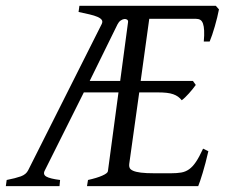

<svg xmlns="http://www.w3.org/2000/svg" viewBox="-37 -635 772 655"><path d="M399.9 -560.1Q400.4 -565.4 396.5 -568.1Q392.6 -570.8 386.7 -570.1Q380.9 -569.3 374.5 -564.9Q368.2 -560.5 363.8 -551.8L269 -358.9H373ZM673.8 -119.1Q664.1 -76.7 654.5 -45.4Q645 -14.2 639.2 0H259.8L263.2 -21Q293.9 -27.8 312 -35.9Q330.1 -43.9 331.1 -50.8L367.2 -319.8H249L116.2 -54.2Q108.4 -40 120.8 -32.7Q133.3 -25.4 168 -21L166 0H-17.1L-14.2 -21Q16.1 -26.9 34.2 -33.4Q52.2 -40 59.1 -54.2L310.1 -553.2Q314 -561.5 310.1 -567.1Q306.2 -572.8 295.7 -577.4Q285.2 -582 268.6 -585.9Q252 -589.8 231 -594.2L233.9 -615.2H699.2L710 -603Q707.5 -590.3 703.9 -575.2Q700.2 -560.1 695.8 -544.9Q691.4 -529.8 686.8 -516.1Q682.1 -502.4 678.2 -493.2H658.2Q660.2 -515.6 659.4 -530.5Q658.7 -545.4 655.5 -554.4Q652.3 -563.5 646.5 -567.1Q640.6 -570.8 631.8 -570.8H472.2L442.9 -358.9H621.1L630.9 -345.2Q626 -338.4 619.9 -330.8Q613.8 -323.2 607.4 -316.2Q601.1 -309.1 594.7 -303Q588.4 -296.9 583 -293Q577.1 -300.3 570.3 -305.2Q563.5 -310.1 554 -313.5Q544.4 -316.9 531.2 -318.4Q518.1 -319.8 500 -319.8H438L403.8 -75.2Q402.8 -67.9 405.3 -62.3Q407.7 -56.6 417 -52.5Q426.3 -48.3 443.6 -46.1Q460.9 -43.9 490.2 -43.9H545.9Q566.4 -43.9 581.1 -46.4Q595.7 -48.8 607.9 -57.4Q620.1 -65.9 631.3 -82.5Q642.6 -99.1 655.8 -127.9Z"/></svg>

Font: Gentium Plus Viet
Style: Italic
Weight: 400
Italic angle: -8°
Designer: J. Victor Gaultney, Annie Olsen, Iska Routamaa, Becca Hirsbrunner
Foundry: SIL International
Version: Version 5.000